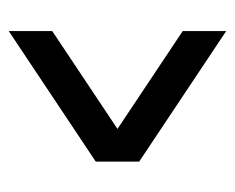

<svg xmlns="http://www.w3.org/2000/svg" viewBox="-68 -558 528 431"><g transform="rotate(-90 195.5 -342.0)"><path d="M341.8 -585.9V-488.3L122.1 -341.8L341.8 -195.3V-97.7L48.8 -293V-390.6Z"/></g></svg>

Font: BabelStone Runic Byrhtferth
Style: Regular
Weight: 400
Designer: Andrew West
Foundry: BabelStone
Version: Version 7.004;November 9, 2023